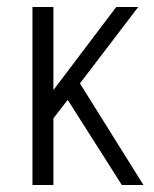

<svg xmlns="http://www.w3.org/2000/svg" viewBox="-20 -530 441 550"><path d="M73 0V-510H133V-272L313 -510H376L209 -291L391 0H329L174 -244L133 -191V0Z"/></svg>

Font: Radio Canada Condensed Light
Style: Regular
Weight: 300
Width: 3
Designer: Charles Daoud, Etienne Aubert Bonn, Alexandre Saumier Demers, Jacques Le Bailly
Foundry: Radio-Canada
Version: Version 2.104; ttfautohint (v1.8.4.7-5d5b);gftools[0.9.28.de